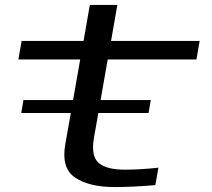

<svg xmlns="http://www.w3.org/2000/svg" viewBox="-20 -751 858 778"><path d="M66 -293 75 -345.5H276L305 -510H54.5L67.5 -585H318.5L344 -731H455.5L430 -585H789L776 -510H416.5L387.5 -345.5H591L582 -293H378.5L361 -194.5Q347.5 -117.5 380.5 -90.2Q413.5 -63 487.5 -63.5Q547 -63.5 622 -71.5L609.5 -1Q517.5 7 445 7Q342.5 7 285 -31Q227.5 -69 244.5 -166.5L267 -293Z"/></svg>

Font: Anybody UltraExpanded Regular
Style: Italic
Weight: 400
Width: 9
Italic angle: -10°
Designer: Tyler Finck
Foundry: Etcetera Type Company
Version: Version 1.010; ttfautohint (v1.8.3) -l 8 -r 50 -G 200 -x 14 